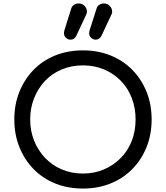

<svg xmlns="http://www.w3.org/2000/svg" viewBox="-20 -1083 961 1113"><path d="M461 10Q373 10 300 -19.5Q227 -49 174.5 -103Q122 -157 92.5 -230Q63 -303 63 -391Q63 -478 92.5 -551Q122 -624 174.5 -678Q227 -732 300 -761.5Q373 -791 461 -791Q548 -791 621 -761.5Q694 -732 747 -678Q800 -624 829.5 -551Q859 -478 859 -391Q859 -303 829.5 -230Q800 -157 747 -103Q694 -49 621 -19.5Q548 10 461 10ZM461 -77Q527 -77 583 -101Q639 -125 680.5 -167.5Q722 -210 744 -267Q766 -324 766 -391Q766 -457 744 -514.5Q722 -572 680.5 -614.5Q639 -657 583 -680.5Q527 -704 461 -704Q394 -704 338 -680.5Q282 -657 241.5 -614.5Q201 -572 178 -514.5Q155 -457 155 -391Q155 -324 178 -267Q201 -210 241.5 -167.5Q282 -125 338 -101Q394 -77 461 -77ZM534 -853Q521 -853 509 -863Q497 -873 497 -891Q497 -894 497.5 -898Q498 -902 499 -906L540 -1034Q543 -1047 555.5 -1055Q568 -1063 583 -1063Q603 -1063 616.5 -1048.5Q630 -1034 630 -1016Q630 -1012 629.5 -1007.5Q629 -1003 626 -999L569 -877Q557 -853 534 -853ZM388 -853Q375 -853 363 -863Q351 -873 351 -891Q351 -894 351.5 -898Q352 -902 353 -906L393 -1034Q397 -1047 409 -1055Q421 -1063 436 -1063Q457 -1063 470.5 -1048.5Q484 -1034 484 -1016Q484 -1007 480 -999L423 -877Q412 -853 388 -853Z"/></svg>

Font: Comfortaa SemiBold
Style: Regular
Weight: 600
Designer: Johan Aakerlund
Foundry: Johan Aakerlund
Version: Version 3.104; ttfautohint (v1.8.1.43-b0c9)